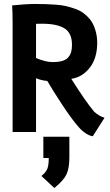

<svg xmlns="http://www.w3.org/2000/svg" viewBox="-20 -669 558 973"><path d="M199.7 23.9H331.5V128.9Q331.5 184.6 316.4 215.6Q301.3 246.6 255.4 283.7L189.9 222.7Q210.9 206.1 219 188.2Q227.1 170.4 227.1 131.8H199.7ZM341.3 -269.5Q414.6 -153.3 457 -103Q483.9 -79.1 509.8 -72.3L450.2 21.5Q430.7 18.6 410.4 3.9Q390.1 -10.7 376 -28.3Q344.7 -63.5 296.6 -136.2Q248.5 -209 219.7 -258.8Q189.9 -261.2 162.6 -272.5V0H43.9V-554.7Q43.9 -603.5 41.5 -641.6Q118.2 -648.9 147.9 -648.9Q184.1 -648.9 208 -648.2Q231.9 -647.5 262.9 -645.3Q293.9 -643.1 316.2 -637.7Q338.4 -632.3 361.8 -624Q385.3 -615.7 403.6 -602.1Q421.9 -588.4 436.5 -570.3Q453.6 -548.8 463.1 -517.1Q472.7 -485.4 472.7 -453.1Q472.7 -374.5 435.1 -326.2Q397.5 -277.8 341.3 -269.5ZM344.7 -442.4Q344.7 -501.5 306.9 -525.1Q269 -548.8 193.4 -548.8Q176.8 -548.8 162.6 -548.3V-375Q211.4 -354.5 243.7 -354.5H247.6Q277.8 -354.5 297.6 -360.8Q317.4 -367.2 327.4 -380.1Q337.4 -393.1 341.1 -407.5Q344.7 -421.9 344.7 -442.4Z"/></svg>

Font: Fantasque Sans Mono
Style: Bold
Weight: 700
Monospace: yes
Designer: Jany Belluz
Version: Version 1.8.0 ; ttfautohint (v1.8.2)